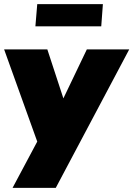

<svg xmlns="http://www.w3.org/2000/svg" viewBox="-28 -733 648 933"><path d="M600 -493 243 180H33L153 -45L-8 -493H202L280 -255L394 -493ZM153 -713H472L464 -605H144Z"/></svg>

Font: Nunito Sans Heavy Heavy
Style: Italic
Weight: 400
Italic angle: -4.541°
Designer: Vernon Adams
Foundry: Vernon Adams
Version: Version 2.002